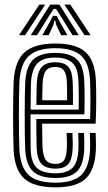

<svg xmlns="http://www.w3.org/2000/svg" viewBox="-20 -796 465 825"><path d="M218.8 9Q126.2 9 84.6 -28.3Q43 -65.7 38.5 -151.5Q37.5 -176.2 36.9 -215.7Q36.2 -255.1 36.2 -299.1Q36.2 -343 36.9 -382.4Q37.5 -421.7 38.6 -446.1Q43.8 -534.9 86.4 -572Q128.9 -609 217.2 -609Q306.1 -609 347 -572.7Q387.9 -536.4 391.9 -451Q392.7 -432.5 393.1 -410.5Q393.5 -388.5 393.4 -364.3Q393.4 -340.1 392.8 -314.8Q392.2 -289.6 390.9 -264.6H161.1Q161.2 -245.1 161.5 -225.4Q161.7 -205.6 162.1 -188.9Q162.6 -172.2 162.9 -161.4Q165 -124.6 177.5 -108.1Q190 -91.6 218.8 -91.6Q243.6 -91.6 254.5 -106.5Q265.5 -121.5 267.2 -157.8Q267.8 -167.8 267.6 -185Q267.3 -202.1 266.2 -224.9H291.2Q292.3 -202.6 292.5 -185Q292.8 -167.4 292.2 -156.7Q290.1 -110.2 273.2 -90.8Q256.3 -71.5 218.8 -71.5Q177.2 -71.5 158.5 -91.5Q139.9 -111.5 137.7 -158.6Q137.2 -173.2 136.8 -193.7Q136.4 -214.3 136.2 -237.9Q136.1 -261.5 136.1 -284.7H367Q367.8 -305.6 368.2 -327.5Q368.6 -349.4 368.6 -371Q368.5 -392.6 368.1 -412.6Q367.8 -432.6 366.9 -449.9Q363.3 -525.6 328.1 -557.2Q292.9 -588.9 217.2 -588.9Q140.5 -588.9 104.3 -555.8Q68.2 -522.8 63.5 -444.7Q62.3 -419.2 61.7 -379.4Q61.2 -339.5 61.2 -295.9Q61.2 -252.3 61.8 -214.2Q62.5 -176.2 63.3 -154.1Q67.4 -78.2 102.6 -44.7Q137.9 -11.1 218.8 -11.1Q295 -11.1 329.2 -43.9Q363.3 -76.6 366.9 -152.8Q367.4 -163.9 367.3 -176Q367.3 -188.2 366.9 -200.8Q366.5 -213.3 365.9 -224.9H390.9Q391.7 -208.7 392.2 -188.9Q392.7 -169.1 391.9 -151.9Q387.9 -65.3 347.8 -28.1Q307.7 9 218.8 9ZM218.8 -31.2Q152.7 -31.2 122.2 -59.5Q91.8 -87.7 88.2 -155Q87.2 -177.9 86.7 -216.1Q86.2 -254.4 86.2 -297.7Q86.2 -341 86.7 -380Q87.2 -419 88.4 -443.1Q92.5 -510.8 122.5 -539.8Q152.4 -568.8 217.2 -568.8Q279.4 -568.8 309.2 -541.9Q338.9 -515.1 341.9 -449.2Q342.9 -431.1 343.3 -408Q343.7 -384.9 343.6 -358.7Q343.6 -332.6 342.6 -304.8H111.3Q111.1 -259.9 111.2 -225.7Q111.3 -191.4 111.8 -156.8Q112.7 -100.2 137.2 -75.8Q161.6 -51.3 218.8 -51.3Q266.1 -51.3 290.1 -73.4Q314.2 -95.5 317 -154.2Q317.5 -169.1 317.3 -186.9Q317 -204.6 316 -224.9H340.9Q341.8 -206.6 342.3 -188.5Q342.7 -170.4 341.9 -153.5Q338.9 -87.5 310.5 -59.4Q282.1 -31.2 218.8 -31.2ZM111.5 -325H318.1Q318.6 -349.5 318.5 -371.7Q318.5 -393.9 318.1 -413.4Q317.7 -432.8 317 -448.7Q314.4 -506.6 289 -527.7Q263.6 -548.7 217.2 -548.7Q165.7 -548.7 141.2 -524.3Q116.7 -499.9 113.2 -441.4Q112.8 -428.2 112.3 -395.6Q111.8 -363.1 111.5 -325ZM136.3 -345.1Q136.5 -361 136.7 -378.4Q137 -395.7 137.4 -411.8Q137.8 -427.9 138.2 -439.9Q141.1 -488 159.5 -508.3Q177.9 -528.5 217.2 -528.5Q256.1 -528.5 273.2 -509.3Q290.3 -490.1 292.2 -446.1Q292.7 -435.5 293.1 -419.3Q293.5 -403.1 293.6 -383.8Q293.6 -364.6 293.3 -345.1ZM161.5 -365.2H268.2Q268.5 -380.8 268.3 -396.2Q268.2 -411.5 267.9 -424.5Q267.6 -437.4 267.2 -445.3Q265.7 -479.3 254.1 -493.9Q242.6 -508.4 217.2 -508.4Q190.2 -508.4 177.7 -492.6Q165.2 -476.7 163.1 -438.8Q162.8 -429.2 162.5 -418.1Q162.2 -407 161.9 -393.9Q161.7 -380.8 161.5 -365.2ZM61.6 -644.8 148.9 -776.1H174.2L87.8 -644.8ZM112.3 -644.8 195.6 -776.1H235.4L318.6 -644.8H291.7L240.8 -726.6L220.5 -757.7H210.5L190.2 -726.5L139.3 -644.8ZM162.2 -644.8 195.4 -704 207.2 -727.8H223.7L235.8 -704L269.6 -644.8H242.6L221.2 -690.1L217.3 -707.7H213.7L210 -690.1L189.2 -644.8ZM343.2 -644.8 256.7 -776.1H282.1L369.3 -644.8Z"/></svg>

Font: Big Shoulders Inline Display SC Thin
Style: Regular
Weight: 100
Designer: Patric King
Foundry: XO Type Co
Version: Version 2.002